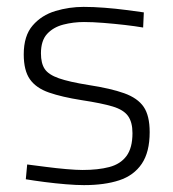

<svg xmlns="http://www.w3.org/2000/svg" viewBox="-20 -529 503 558"><path d="M224 9Q202 9 171.5 6.5Q141 4 110 0Q79 -4 55 -8L59 -51Q83 -48 113.5 -44Q144 -40 173 -37.5Q202 -35 220 -35Q265 -35 297.5 -43.5Q330 -52 347.5 -75.5Q365 -99 365 -142Q365 -174 352 -192Q339 -210 307.5 -219.5Q276 -229 217 -238Q160 -247 122.5 -260Q85 -273 67 -298.5Q49 -324 49 -371Q49 -425 75 -455Q101 -485 141 -497Q181 -509 223 -509Q251 -509 283.5 -506.5Q316 -504 346.5 -500Q377 -496 398 -493L396 -449Q373 -453 342.5 -456.5Q312 -460 280.5 -462.5Q249 -465 224 -465Q193 -465 164 -457.5Q135 -450 117 -430.5Q99 -411 99 -374Q99 -345 110 -328.5Q121 -312 151 -301.5Q181 -291 237 -282Q302 -272 341 -258Q380 -244 397.5 -218.5Q415 -193 415 -145Q415 -87 392 -53Q369 -19 326.5 -5Q284 9 224 9Z"/></svg>

Font: Cairo Play Light
Style: Regular
Weight: 300
Version: Version 3.119